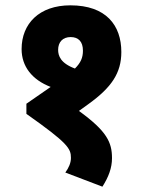

<svg xmlns="http://www.w3.org/2000/svg" viewBox="-20 -652 530 720"><path d="M244 -632C127 -632 61 -563 61 -468C61 -403 100 -353 170 -326L79 -263V-225C235 -115 246 -95 246 -60C246 -41 238 -23 225 -5L364 48C387 12 400 -22 400 -59C400 -118 381 -160 276 -236L312 -262C398 -324 435 -378 435 -457C435 -557 378 -632 244 -632ZM198 -465C198 -494 215 -513 245 -513C274 -513 291 -496 291 -462C291 -436 283 -417 261 -395C207 -415 198 -443 198 -465Z"/></svg>

Font: Noto Sans Devanagari ExtraCondensed Black
Style: Regular
Weight: 900
Width: 2
Designer: Jelle Bosma - Monotype Design Team
Foundry: Monotype Imaging Inc.
Version: Version 2.004